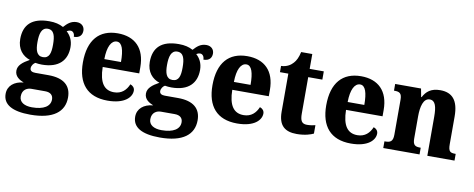

<svg xmlns="http://www.w3.org/2000/svg" viewBox="-79 -1002 3899 1579"><g transform="rotate(10 1870.0 -213.0)"><path d="M222 234C413 234 504 161 504 41C504 -56 443 -112 314 -112H203C177 -112 159 -121 159 -143C159 -165 176 -186 190 -193C201 -190 231 -188 244 -188C388 -188 452 -262 452 -370C452 -428 428 -467 398 -494C407 -499 417 -504 431 -504C445 -504 464 -491 464 -459C516 -459 533 -489 533 -522C533 -554 510 -582 468 -582C419 -582 390 -554 362 -523C329 -541 293 -550 244 -550C98 -550 33 -483 33 -365C33 -280 80 -229 141 -209C85 -178 47 -148 47 -103C47 -55 86 -32 123 -17C45 -10 -7 33 -7 100C-7 188 69 234 222 234ZM242 -250C190 -250 177 -298 177 -364C177 -433 190 -487 242 -487C296 -487 307 -435 307 -365C307 -297 296 -250 242 -250ZM225 172C163 172 119 148 119 99C119 40 163 23 194 23H310C355 23 377 45 377 80C377 137 324 172 225 172Z M827 10C971 10 1027 -54 1027 -108C1027 -132 1011 -148 990 -155C969 -105 932 -67 868 -67C786 -67 743 -125 741 -256H1046V-308C1046 -467 959 -550 816 -550C662 -550 574 -453 574 -265C574 -91 657 10 827 10ZM882 -322H743C744 -426 774 -482 820 -482C864 -482 882 -423 882 -322Z M1304 234C1495 234 1586 161 1586 41C1586 -56 1525 -112 1396 -112H1285C1259 -112 1241 -121 1241 -143C1241 -165 1258 -186 1272 -193C1283 -190 1313 -188 1326 -188C1470 -188 1534 -262 1534 -370C1534 -428 1510 -467 1480 -494C1489 -499 1499 -504 1513 -504C1527 -504 1546 -491 1546 -459C1598 -459 1615 -489 1615 -522C1615 -554 1592 -582 1550 -582C1501 -582 1472 -554 1444 -523C1411 -541 1375 -550 1326 -550C1180 -550 1115 -483 1115 -365C1115 -280 1162 -229 1223 -209C1167 -178 1129 -148 1129 -103C1129 -55 1168 -32 1205 -17C1127 -10 1075 33 1075 100C1075 188 1151 234 1304 234ZM1324 -250C1272 -250 1259 -298 1259 -364C1259 -433 1272 -487 1324 -487C1378 -487 1389 -435 1389 -365C1389 -297 1378 -250 1324 -250ZM1307 172C1245 172 1201 148 1201 99C1201 40 1245 23 1276 23H1392C1437 23 1459 45 1459 80C1459 137 1406 172 1307 172Z M1909 10C2053 10 2109 -54 2109 -108C2109 -132 2093 -148 2072 -155C2051 -105 2014 -67 1950 -67C1868 -67 1825 -125 1823 -256H2128V-308C2128 -467 2041 -550 1898 -550C1744 -550 1656 -453 1656 -265C1656 -91 1739 10 1909 10ZM1964 -322H1825C1826 -426 1856 -482 1902 -482C1946 -482 1964 -423 1964 -322Z M2407 10C2477 10 2525 -7 2547 -18V-88C2527 -83 2502 -79 2477 -79C2433 -79 2420 -105 2420 -163V-467H2538V-536H2420V-660H2327C2318 -616 2302 -584 2284 -565C2266 -544 2233 -520 2184 -519V-467H2254V-149C2254 -31 2311 10 2407 10Z M2859 10C3003 10 3059 -54 3059 -108C3059 -132 3043 -148 3022 -155C3001 -105 2964 -67 2900 -67C2818 -67 2775 -125 2773 -256H3078V-308C3078 -467 2991 -550 2848 -550C2694 -550 2606 -453 2606 -265C2606 -91 2689 10 2859 10ZM2914 -322H2775C2776 -426 2806 -482 2852 -482C2896 -482 2914 -423 2914 -322Z M3129 0H3432V-56H3428C3387 -56 3366 -65 3366 -121V-306C3366 -387 3383 -460 3437 -460C3484 -460 3497 -410 3497 -325V0H3724V-56H3720C3678 -56 3662 -65 3662 -126V-357C3662 -492 3609 -550 3509 -550C3431 -550 3393 -516 3367 -467H3363L3350 -536H3134V-480H3138C3179 -480 3200 -471 3200 -416V-124C3200 -65 3176 -56 3134 -56H3129Z"/></g></svg>

Font: Noto Serif Sinhala SemiCondensed ExtraBold
Style: Regular
Weight: 800
Width: 4
Designer: Jelle Bosma - Monotype Design Team
Foundry: Monotype Imaging Inc.
Version: Version 2.007